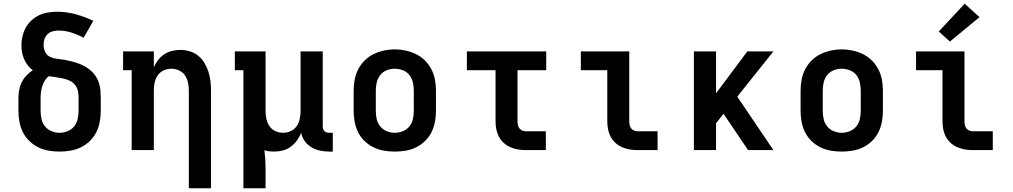

<svg xmlns="http://www.w3.org/2000/svg" viewBox="-20 -806 5440 1031"><path d="M300 8Q271 8 241.5 3Q212 -2 185.5 -15Q159 -28 137.5 -49Q116 -70 103 -96Q90 -122 84.5 -151.5Q79 -181 79 -210V-279Q79 -301 83 -323Q87 -345 97 -365Q107 -385 122.5 -401Q138 -417 156 -429Q141 -440 129 -455.5Q117 -471 109.5 -488.5Q102 -506 98.5 -525Q95 -544 95 -563Q95 -588 101 -612.5Q107 -637 119 -658.5Q131 -680 149.5 -697Q168 -714 190.5 -724.5Q213 -735 237.5 -739Q262 -743 287 -743Q337 -743 386.5 -729.5Q436 -716 481 -694L429 -603Q398 -620 364 -631Q330 -642 295 -642Q279 -642 263.5 -638Q248 -634 236 -623Q224 -612 219 -596.5Q214 -581 214 -565Q214 -545 223 -526.5Q232 -508 250 -500Q268 -492 288 -490Q308 -488 327.5 -484.5Q347 -481 366.5 -476Q386 -471 404.5 -464Q423 -457 440 -447Q457 -437 471.5 -423.5Q486 -410 496.5 -393Q507 -376 512.5 -357Q518 -338 519.5 -318.5Q521 -299 521 -279V-210Q521 -181 515.5 -151.5Q510 -122 497 -96Q484 -70 462.5 -49Q441 -28 414.5 -15Q388 -2 358.5 3Q329 8 300 8ZM300 -93Q322 -93 343 -101.5Q364 -110 378 -127Q392 -144 397 -166Q402 -188 402 -210V-279Q402 -298 398.5 -316.5Q395 -335 383 -350Q371 -365 353.5 -373Q336 -381 317.5 -385Q299 -389 280 -391.5Q261 -394 243 -397Q230 -388 221 -373.5Q212 -359 207 -343.5Q202 -328 200 -311.5Q198 -295 198 -279V-210Q198 -188 203 -166Q208 -144 222 -127Q236 -110 257 -101.5Q278 -93 300 -93Z M994 205V-320Q994 -341 989.5 -362.5Q985 -384 973 -401.5Q961 -419 941 -428Q921 -437 900 -437Q879 -437 859 -428Q839 -419 827 -401.5Q815 -384 810.5 -362.5Q806 -341 806 -320V0H687V-429H641V-530H806V-445Q815 -465 829 -483.5Q843 -502 862 -514.5Q881 -527 903.5 -532.5Q926 -538 948 -538Q974 -538 999 -530.5Q1024 -523 1044 -507Q1064 -491 1077.5 -468.5Q1091 -446 1099 -421.5Q1107 -397 1110 -371.5Q1113 -346 1113 -320V205Z M1287 205V-429H1241V-530H1406V-210Q1406 -189 1410.5 -167.5Q1415 -146 1427 -128.5Q1439 -111 1459 -102Q1479 -93 1500 -93Q1521 -93 1541 -102Q1561 -111 1573 -128.5Q1585 -146 1589.5 -167.5Q1594 -189 1594 -210V-530H1713V-128Q1713 -121 1715 -114Q1717 -107 1722 -102Q1727 -97 1734 -95Q1741 -93 1748 -93H1767V8H1748Q1724 8 1699.5 3Q1675 -2 1653.5 -14.5Q1632 -27 1617 -47.5Q1602 -68 1597 -92Q1588 -70 1574 -51Q1560 -32 1541 -18Q1522 -4 1498.5 2Q1475 8 1452 8Q1439 8 1426 6.5Q1413 5 1400 1Q1403 26 1404.5 51.5Q1406 77 1406 102V205Z M2100 8Q2071 8 2041.5 3Q2012 -2 1985.5 -15Q1959 -28 1937.5 -49Q1916 -70 1903 -96Q1890 -122 1884.5 -151.5Q1879 -181 1879 -210V-320Q1879 -349 1884.5 -378.5Q1890 -408 1903.5 -434Q1917 -460 1938 -481Q1959 -502 1985.5 -515Q2012 -528 2041.5 -534.5Q2071 -541 2100 -541Q2129 -541 2158.5 -534.5Q2188 -528 2214.5 -515Q2241 -502 2262 -481Q2283 -460 2296.5 -434Q2310 -408 2315.5 -378.5Q2321 -349 2321 -320V-210Q2321 -181 2315.5 -151.5Q2310 -122 2297 -96Q2284 -70 2262.5 -49Q2241 -28 2214.5 -15Q2188 -2 2158.5 3Q2129 8 2100 8ZM2100 -93Q2122 -93 2143 -101.5Q2164 -110 2178 -127Q2192 -144 2197 -166Q2202 -188 2202 -210V-320Q2202 -342 2197 -364Q2192 -386 2178 -403.5Q2164 -421 2142.5 -429Q2121 -437 2099 -437Q2077 -437 2056 -428.5Q2035 -420 2021.5 -402.5Q2008 -385 2003 -363.5Q1998 -342 1998 -320V-210Q1998 -188 2003 -166Q2008 -144 2022 -127Q2036 -110 2057 -101.5Q2078 -93 2100 -93Z M2804 0Q2782 0 2761 -3.5Q2740 -7 2720.5 -15.5Q2701 -24 2685 -38.5Q2669 -53 2659 -72Q2649 -91 2645 -112Q2641 -133 2641 -155V-429H2487V-530H2913V-429H2759V-155Q2759 -145 2761 -135Q2763 -125 2769 -117Q2775 -109 2784.5 -105Q2794 -101 2804 -101H2911V0Z M3404 0Q3382 0 3361 -3.5Q3340 -7 3320.5 -15.5Q3301 -24 3285 -38.5Q3269 -53 3259 -72Q3249 -91 3245 -112Q3241 -133 3241 -155V-429H3099V-530H3359V-155Q3359 -145 3361 -135Q3363 -125 3369 -117Q3375 -109 3384.5 -105Q3394 -101 3404 -101H3511V0Z M3706 0V-530H3825V-305L3993 -530H4133L3939 -287L4133 0H3997L3872 -185L3865 -195L3825 -144V0Z M4500 8Q4471 8 4441.5 3Q4412 -2 4385.5 -15Q4359 -28 4337.5 -49Q4316 -70 4303 -96Q4290 -122 4284.5 -151.5Q4279 -181 4279 -210V-320Q4279 -349 4284.5 -378.5Q4290 -408 4303.5 -434Q4317 -460 4338 -481Q4359 -502 4385.5 -515Q4412 -528 4441.5 -534.5Q4471 -541 4500 -541Q4529 -541 4558.5 -534.5Q4588 -528 4614.5 -515Q4641 -502 4662 -481Q4683 -460 4696.5 -434Q4710 -408 4715.5 -378.5Q4721 -349 4721 -320V-210Q4721 -181 4715.5 -151.5Q4710 -122 4697 -96Q4684 -70 4662.5 -49Q4641 -28 4614.5 -15Q4588 -2 4558.5 3Q4529 8 4500 8ZM4500 -93Q4522 -93 4543 -101.5Q4564 -110 4578 -127Q4592 -144 4597 -166Q4602 -188 4602 -210V-320Q4602 -342 4597 -364Q4592 -386 4578 -403.5Q4564 -421 4542.5 -429Q4521 -437 4499 -437Q4477 -437 4456 -428.5Q4435 -420 4421.5 -402.5Q4408 -385 4403 -363.5Q4398 -342 4398 -320V-210Q4398 -188 4403 -166Q4408 -144 4422 -127Q4436 -110 4457 -101.5Q4478 -93 4500 -93Z M5204 0Q5182 0 5161 -3.5Q5140 -7 5120.5 -15.5Q5101 -24 5085 -38.5Q5069 -53 5059 -72Q5049 -91 5045 -112Q5041 -133 5041 -155V-429H4899V-530H5159V-155Q5159 -145 5161 -135Q5163 -125 5169 -117Q5175 -109 5184.5 -105Q5194 -101 5204 -101H5311V0ZM5081 -583 5021 -637 5160 -786 5240 -714Z"/></svg>

Font: Iosevka Slab Extended
Style: Bold
Weight: 700
Width: 7
Monospace: yes
Designer: Belleve Invis
Foundry: Belleve Invis
Version: Version 11.1.0; ttfautohint (v1.8.3)